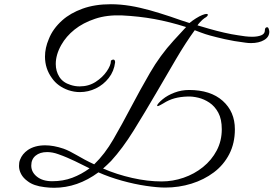

<svg xmlns="http://www.w3.org/2000/svg" viewBox="-20 -850 1295 909"><path d="M724 -350Q724 -354 731.5 -362.5Q739 -371 750 -380Q773 -399 806 -411.5Q839 -424 875 -424Q977 -424 1034.5 -372.5Q1092 -321 1092 -238Q1092 -172 1065.5 -120.5Q1039 -69 992.5 -34Q946 1 886.5 19.5Q827 38 762 38Q726 38 671.5 30Q617 22 557.5 5.5Q498 -11 446 -34Q347 39 236 39Q214 39 191 36Q139 30 111 8Q90 -7 80 -26Q70 -45 70 -64Q70 -72 71 -79.5Q72 -87 75 -94Q85 -121 112 -140Q145 -162 194 -162Q234 -162 281 -146Q295 -141 311 -133Q327 -125 344 -115Q361 -105 381.5 -94Q402 -83 426 -72Q476 -120 517 -191Q558 -262 600 -342Q642 -422 690 -505Q738 -588 802 -658L861 -722Q782 -747 710 -760Q638 -773 558 -777Q486 -780 430 -761Q373 -742 333 -710Q293 -678 270 -637Q244 -591 244 -547Q244 -513 261 -486Q278 -459 314 -448Q335 -441 357 -441Q400 -441 433 -462.5Q466 -484 485.5 -512.5Q505 -541 505 -561V-563Q512 -568 516 -568Q525 -568 525 -555Q520 -513 495 -481Q470 -449 434 -431.5Q398 -414 358 -414Q331 -414 304 -423Q253 -441 226 -480Q193 -525 193 -582Q193 -623 211 -665Q230 -714 275 -754Q313 -788 371 -809Q429 -830 505 -830Q516 -830 527.5 -829.5Q539 -829 551 -828Q596 -824 643.5 -813Q691 -802 735 -788Q759 -781 786.5 -771.5Q814 -762 838.5 -753.5Q863 -745 877 -741Q890 -752 907.5 -763Q925 -774 938 -779Q945 -782 950 -783Q955 -784 958 -784Q964 -784 964 -780Q964 -773 948 -764Q938 -757 927.5 -745.5Q917 -734 915 -730Q935 -724 969.5 -714Q1004 -704 1041 -695.5Q1078 -687 1107 -683Q1124 -680 1141 -678Q1158 -676 1174 -676Q1200 -676 1217 -683Q1234 -690 1234 -706Q1234 -721 1245 -721Q1250 -721 1252.5 -712.5Q1255 -704 1255 -700Q1255 -675 1230.5 -660.5Q1206 -646 1168 -646Q1162 -646 1155.5 -646.5Q1149 -647 1142 -648Q1086 -655 1044.5 -664.5Q1003 -674 974 -682Q952 -688 931 -696Q910 -704 902 -707Q859 -648 813.5 -570.5Q768 -493 725 -419Q665 -316 612.5 -231.5Q560 -147 506 -88Q496 -78 487 -69.5Q478 -61 468 -52Q533 -24 606 -7.5Q679 9 745 9Q798 9 849 -8.5Q900 -26 941 -59Q982 -92 1006 -137.5Q1030 -183 1030 -238Q1030 -286 1013.5 -316.5Q997 -347 971.5 -364Q946 -381 918.5 -387.5Q891 -394 868 -393Q834 -392 806.5 -384.5Q779 -377 754 -361Q737 -351 730.5 -348.5Q724 -346 724 -350ZM227 8Q279 8 322.5 -8.5Q366 -25 404 -53L335 -87Q318 -95 298.5 -103.5Q279 -112 256 -120Q229 -130 203 -130Q169 -130 148.5 -113Q128 -96 128 -66Q128 -35 155 -13.5Q182 8 227 8Z"/></svg>

Font: Great Vibes
Style: Regular
Weight: 400
Designer: Robert E. Leuschke, Viktoriya Grabowska, Viviana Monsalve, Eben Sorkin
Foundry: Robert E. Leuschke
Version: Version 1.103; ttfautohint (v1.8.4.7-5d5b)